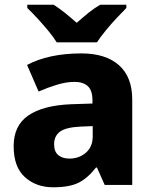

<svg xmlns="http://www.w3.org/2000/svg" viewBox="-20 -786 650 816"><path d="M326 -559Q429 -559 485.5 -509Q542 -459 542 -363V0H425L392 -74H388Q353 -29 314 -9.5Q275 10 206 10Q134 10 86 -33Q38 -76 38 -165Q38 -252 100 -295Q162 -338 282 -343L373 -346V-359Q373 -402 353 -420Q333 -438 297 -438Q262 -438 222.5 -426Q183 -414 144 -397L95 -510Q140 -534 198 -546.5Q256 -559 326 -559ZM323 -248Q260 -245 235 -226.5Q210 -208 210 -173Q210 -141 228 -126.5Q246 -112 275 -112Q316 -112 345 -137Q374 -162 374 -206V-250ZM221 -606Q207 -629 184.5 -656Q162 -683 138.5 -708.5Q115 -734 96 -752V-766H208Q234 -749 257 -730.5Q280 -712 306 -689Q332 -712 356 -731.5Q380 -751 406 -766H517V-752Q500 -735 476 -709.5Q452 -684 429.5 -656.5Q407 -629 392 -606Z"/></svg>

Font: Noto Sans Cherokee ExtraBold
Style: Regular
Weight: 800
Designer: Monotype Design Team
Foundry: Monotype Imaging Inc.
Version: Version 2.001; ttfautohint (v1.8.4.7-5d5b)